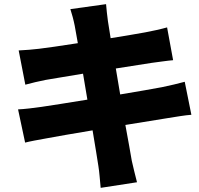

<svg xmlns="http://www.w3.org/2000/svg" viewBox="-20 -835 958 925"><path d="M870 -441C841 -433 799 -423 760 -415C718 -407 643 -394 559 -380L538 -505L710 -532C742 -536 788 -543 814 -545L785 -703C757 -695 712 -685 679 -679C648 -673 585 -663 513 -651C507 -689 502 -718 500 -733C496 -758 493 -795 491 -815L319 -791C327 -766 334 -741 340 -711L355 -627C273 -614 201 -604 168 -600C137 -596 105 -594 70 -592L102 -427C136 -436 164 -443 200 -450C227 -455 298 -466 380 -480L401 -355C308 -340 222 -326 179 -320C145 -315 95 -309 67 -308L101 -148C124 -154 162 -161 207 -169C247 -177 332 -191 426 -207C439 -131 449 -67 454 -35C459 -5 461 31 465 70L640 43C631 8 622 -29 615 -60C609 -95 598 -158 584 -233C668 -247 743 -259 788 -266C826 -272 872 -280 902 -282Z"/></svg>

Font: GenEiGothic-pro-Heavy
Style: Bold
Weight: 900
Designer: Ryoko NISHIZUKA (kana & ideographs); Paul D. Hunt (Latin, Greek & Cyrillic); Wenlong ZHANG (bopomofo); Sandoll Communica
Foundry: Adobe Systems Incorporated; o_tamon
Version: Version 1.000.140830